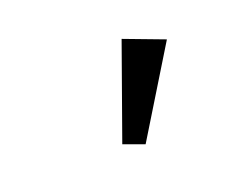

<svg xmlns="http://www.w3.org/2000/svg" viewBox="-51 -832 487 385"><g transform="rotate(-20 192.5 -639.5)"><path d="M205 -532 161 -548 232 -747 317 -715Z"/></g></svg>

Font: Zen Kaku Gothic New Medium
Style: Regular
Weight: 500
Designer: Yoshimichi Ohira
Foundry: Positype
Version: Version 1.002